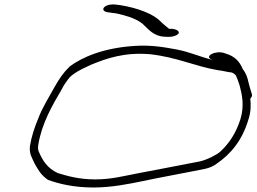

<svg xmlns="http://www.w3.org/2000/svg" viewBox="-20 -838 1140 853"><path d="M113 -189C109 -154 123 -136 134 -111C141 -98 149 -85 158 -72C168 -59 180 -48 193 -39C242 -21 309 -5 395 -5C476 -5 554 -21 617 -34C661 -44 855 -80 896 -89C915 -94 930 -101 943 -111C1006 -154 1056 -215 1083 -305C1095 -340 1095 -371 1092 -400C1099 -407 1101 -413 1099 -420L1095 -433C1092 -441 1089 -453 1085 -468C1079 -496 1074 -508 1062 -527C1061 -527 1061 -527 1060 -528C1049 -554 1034 -580 997 -595L977 -602C938 -616 883 -587 922 -573H920C868 -586 823 -607 766 -618C711 -628 653 -639 578 -634C437 -625 344 -583 290 -543C261 -515 243 -488 221 -449C199 -409 168 -360 150 -312C133 -271 120 -232 113 -189ZM150 -194C165 -289 213 -371 253 -439C262 -457 272 -472 282 -485C300 -511 342 -531 386 -551C452 -578 532 -607 648 -597C769 -583 844 -544 949 -526C971 -524 987 -518 1009 -516C1018 -513 1023 -508 1028 -503C1034 -489 1040 -474 1045 -457C1056 -415 1066 -368 1048 -308C1028 -245 996 -198 957 -163C944 -151 900 -128 868 -121C827 -113 631 -75 587 -67C529 -56 475 -41 403 -41C331 -41 280 -56 237 -69C188 -91 167 -130 152 -165C149 -172 148 -182 150 -194ZM462 -783 485 -780C498 -779 511 -775 531 -770C568 -760 602 -745 620 -726C639 -708 664 -677 710 -675C727 -674 741 -673 755 -678C787 -688 777 -707 744 -710H731C718 -721 706 -730 692 -744C661 -776 591 -803 515 -815L491 -818C440 -822 419 -788 462 -783Z"/></svg>

Font: Stray Cat
Style: UltExtObl
Weight: 400
Version: Version 1.0